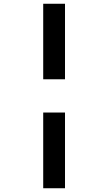

<svg xmlns="http://www.w3.org/2000/svg" viewBox="-20 -778 576 1022"><path d="M326 -758V-356H210V-758ZM326 -179V224H210V-179Z"/></svg>

Font: Noto Sans UI ExtraBold
Style: Regular
Weight: 800
Designer: Monotype Design Team
Foundry: Monotype Imaging Inc.
Version: Version 1.001